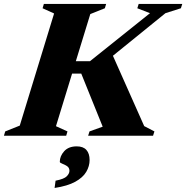

<svg xmlns="http://www.w3.org/2000/svg" viewBox="-55 -690 946 976"><path d="M220 -621.5 161.5 -648 168 -670H484.5L478 -648L404 -618.5L330.5 -379H402.5L707.5 -623L643 -648L650 -670H871.5L864.5 -648L786 -623L519 -406.5L678 -49L730 -22L723 0H393L400 -22L467 -46L358 -316H311.5L229.5 -48.5L288 -22L281.5 0H-35L-28.5 -22L45.5 -51.5ZM249 132.5Q249 103.5 271.2 78.8Q293.5 54 335 54Q368 54 384.2 72.2Q400.5 90.5 400.5 123.5Q400.5 154.5 383.5 183.5Q366.5 212.5 327.5 234Q288.5 255.5 222.5 265.5L227.5 228.5Q271 220 284.5 206Q298 192 298 178.5Q298 162.5 285.8 154.5Q273.5 146.5 261.2 142Q249 137.5 249 132.5Z"/></svg>

Font: Newsreader Text ExtraBold
Style: Italic
Weight: 800
Italic angle: -17°
Designer: Hugues Gentile
Foundry: Production Type
Version: Version 1.001